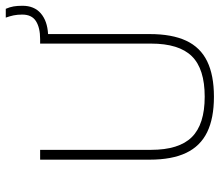

<svg xmlns="http://www.w3.org/2000/svg" viewBox="-68 -686 761 665"><g transform="rotate(-90 312.5 -353.5)"><path d="M310 7Q235.5 7 187.2 -16.5Q139 -40 115.5 -89.2Q92 -138.5 92 -215.5V-595H126V-211Q126 -114 170.2 -69.5Q214.5 -25 310 -25Q406.5 -25 450.2 -69.5Q494 -114 494 -211V-595H509.5Q549 -595 571.8 -609.5Q594.5 -624 594.5 -657Q594.5 -673.5 591.8 -686.8Q589 -700 584 -714H614.5Q620.5 -700 622.8 -687Q625 -674 625 -656Q625 -615.5 598.8 -592.8Q572.5 -570 527 -567.5V-215.5Q527 -138.5 504 -89.2Q481 -40 432.8 -16.5Q384.5 7 310 7Z"/></g></svg>

Font: Encode Sans SC Thin
Style: Regular
Weight: 250
Designer: Multiple Designers
Foundry: Impallari Type
Version: Version 3.002